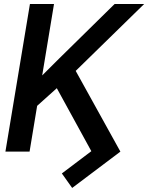

<svg xmlns="http://www.w3.org/2000/svg" viewBox="-20 -747 730 946"><path d="M246.1 -727.3H127.5L6.7 0H125.7L163 -225.5L259.9 -312.5L430 -2.1L284.8 107.6L335.6 179L573.2 0L353 -397.7L690.3 -727.3H544.7L272.7 -459.9L187.9 -375.4Z"/></svg>

Font: Magic Ui Pro Medium
Style: Italic
Weight: 500
Italic angle: -9.39999°
Designer: Stefan Endress, Andreas Faust
Version: Version 1.000;FEAKit 1.0